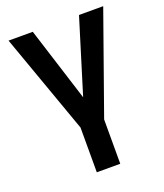

<svg xmlns="http://www.w3.org/2000/svg" viewBox="-136 -618 778 913"><g transform="rotate(-20 253.5 -162.0)"><path d="M138.2 -528.3H15.6L195.8 -22.9V203.6H314.5V-20.5L494.6 -528.3H372.1L256.8 -153.8Z"/></g></svg>

Font: Roboto Medium
Style: Regular
Weight: 500
Designer: Google
Version: Version 2.137; 2017